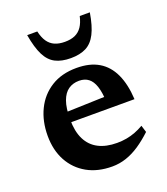

<svg xmlns="http://www.w3.org/2000/svg" viewBox="-130 -781 767 884"><g transform="rotate(-20 253.0 -339.0)"><path d="M267.5 -471Q332.5 -471 375.8 -445.2Q419 -419.5 442.5 -369Q466 -318.5 470 -244.5H130V-295L392 -303.5L344 -279.5Q342 -325.5 332.2 -354.5Q322.5 -383.5 304.2 -397.5Q286 -411.5 258.5 -411.5Q228.5 -411.5 206.2 -396.2Q184 -381 171.8 -347.5Q159.5 -314 159.5 -258Q159.5 -199 179 -160Q198.5 -121 235.8 -101.8Q273 -82.5 326.5 -82.5Q351 -82.5 373.2 -86.5Q395.5 -90.5 416.5 -98.5Q437.5 -106.5 458 -118.5L468.5 -84.5Q436 -54 403.5 -32.2Q371 -10.5 337.5 0.8Q304 12 269 12Q198 12 146 -17.2Q94 -46.5 65.2 -99.2Q36.5 -152 36.5 -222.5Q36.5 -293.5 63.8 -349.8Q91 -406 142.8 -438.5Q194.5 -471 267.5 -471ZM260 -602Q289.5 -602 310 -611.2Q330.5 -620.5 343.8 -640Q357 -659.5 364 -690.5H413.5Q403 -626.5 384.2 -589.8Q365.5 -553 335.2 -537.5Q305 -522 260 -522Q215 -522 184.8 -537.5Q154.5 -553 136 -589.8Q117.5 -626.5 106.5 -690.5H156Q163 -659.5 176.2 -640Q189.5 -620.5 210.2 -611.2Q231 -602 260 -602Z"/></g></svg>

Font: Newsreader SemiBold
Style: Regular
Weight: 600
Designer: Hugues Gentile
Foundry: Production Type
Version: Version 1.003